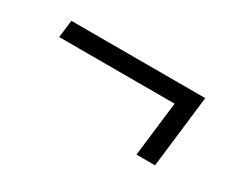

<svg xmlns="http://www.w3.org/2000/svg" viewBox="-49 -511 716 582"><g transform="rotate(30 309.0 -220.0)"><path d="M72.5 -346.5H541L511 -94H446L469 -285.5H65Z"/></g></svg>

Font: Merriweather 36pt Light
Style: Italic
Weight: 300
Italic angle: -7.8°
Version: Version 2.101